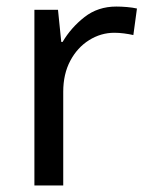

<svg xmlns="http://www.w3.org/2000/svg" viewBox="-20 -566 453 586"><path d="M335 -546Q350 -546 367.5 -544.5Q385 -543 398 -540L387 -459Q374 -462 358.5 -464Q343 -466 329 -466Q288 -466 252 -443.5Q216 -421 194.5 -380.5Q173 -340 173 -286V0H85V-536H157L167 -438H171Q197 -482 238 -514Q279 -546 335 -546Z"/></svg>

Font: Noto Sans Chakma
Style: Regular
Weight: 400
Designer: Zachary Quinn Scheuren - Monotype Design Team
Foundry: Monotype Imaging Inc.
Version: Version 2.003; ttfautohint (v1.8.4.7-5d5b)